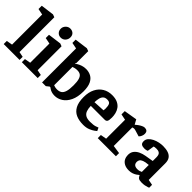

<svg xmlns="http://www.w3.org/2000/svg" viewBox="88 -1559 2403 2403"><g transform="rotate(45 1290.0 -357.5)"><path d="M13 0V-55L92 -69V-602L11 -618V-676L187 -699L224 -685V-69L294 -55V0Z M334 0V-55L413 -69V-409L332 -425V-483L508 -506L545 -492V-69L615 -55V0ZM459 -561Q426 -561 404 -583.5Q382 -606 382 -641Q382 -675 407 -701Q432 -727 467 -727Q500 -727 522.5 -707Q545 -687 545 -649Q545 -614 521.5 -587.5Q498 -561 459 -561Z M920 8Q890 8 867.5 1Q845 -6 830.5 -15.5Q816 -25 808 -31H797L758 0H692V-602L611 -618V-676L787 -699L824 -685V-472L815 -462L817 -457Q825 -463 845.5 -475.5Q866 -488 896.5 -498.5Q927 -509 964 -509Q1013 -509 1053 -487.5Q1093 -466 1116 -417.5Q1139 -369 1139 -288Q1139 -187 1107 -121Q1075 -55 1025 -23.5Q975 8 920 8ZM886 -70Q924 -70 948.5 -86.5Q973 -103 985 -143Q997 -183 997 -253Q997 -317 986.5 -353Q976 -389 954.5 -404.5Q933 -420 898 -420Q872 -420 852.5 -415Q833 -410 824 -406V-82Q834 -78 849 -74Q864 -70 886 -70Z M1430 12Q1356 12 1302.5 -11.5Q1249 -35 1219 -90Q1189 -145 1189 -238Q1189 -324 1219.5 -384.5Q1250 -445 1303.5 -477Q1357 -509 1426 -509Q1485 -509 1523.5 -490.5Q1562 -472 1583.5 -442Q1605 -412 1613.5 -377Q1622 -342 1622 -308Q1622 -256 1611 -240Q1600 -224 1576 -224H1331Q1332 -177 1344 -143.5Q1356 -110 1384.5 -93Q1413 -76 1463 -76Q1524 -76 1556 -87Q1588 -98 1591 -100L1611 -58Q1607 -54 1584 -37Q1561 -20 1522.5 -4Q1484 12 1430 12ZM1331 -289 1483 -297Q1486 -315 1486 -330Q1486 -379 1473.5 -402.5Q1461 -426 1420 -426Q1385 -426 1366 -408Q1347 -390 1339.5 -359Q1332 -328 1331 -289Z M1678 0V-55L1757 -69V-404L1678 -420V-478L1852 -507L1886 -445Q1899 -457 1919.5 -472Q1940 -487 1962.5 -498Q1985 -509 2002 -509Q2027 -509 2042 -496.5Q2057 -484 2057 -452Q2057 -433 2048 -412Q2039 -391 2024 -377L1951 -399Q1940 -403 1931.5 -404.5Q1923 -406 1916 -406Q1908 -406 1901.5 -404Q1895 -402 1889 -400V-72L1999 -56V0Z M2239 12Q2187 12 2154.5 -6.5Q2122 -25 2107.5 -54.5Q2093 -84 2093 -118Q2093 -164 2116 -193.5Q2139 -223 2177 -241Q2215 -259 2260 -266L2367 -284V-350Q2367 -371 2361.5 -388.5Q2356 -406 2340 -416Q2324 -426 2293 -426Q2273 -426 2262.5 -424Q2252 -422 2247 -420L2233 -330Q2231 -329 2216.5 -324.5Q2202 -320 2180 -320Q2148 -320 2129.5 -332.5Q2111 -345 2111 -379Q2111 -412 2133 -436.5Q2155 -461 2188.5 -477.5Q2222 -494 2259 -501.5Q2296 -509 2326 -509Q2380 -509 2418.5 -496Q2457 -483 2478 -453.5Q2499 -424 2499 -373V-81L2572 -67V-16Q2569 -15 2553 -9Q2537 -3 2512.5 1.5Q2488 6 2461 6Q2419 6 2402 -6.5Q2385 -19 2378 -41H2371Q2362 -33 2343.5 -20Q2325 -7 2298.5 2.5Q2272 12 2239 12ZM2303 -75Q2325 -75 2341 -80.5Q2357 -86 2367 -91V-214Q2310 -210 2281.5 -198.5Q2253 -187 2243 -171Q2233 -155 2233 -136Q2233 -75 2303 -75Z"/></g></svg>

Font: Faustina
Style: Bold
Weight: 700
Designer: Alfonso Garcia
Foundry: http://www.omnibus-type.com
Version: Version 1.200